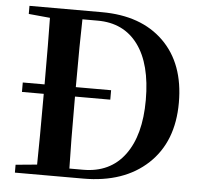

<svg xmlns="http://www.w3.org/2000/svg" viewBox="-52 -797 895 851"><g transform="rotate(5 395.0 -371.0)"><path d="M284 -39H345Q465 -39 530 -126.5Q595 -214 595 -371Q595 -531 531.5 -617Q468 -703 352 -703H284Q281 -604 281 -401H438V-359H281Q281 -141 284 -39ZM45 -742H367Q542 -742 642 -644Q742 -546 742 -372Q742 -198 636 -99Q530 0 349 0H45V-35L140 -44Q142 -143 142 -359H45V-401H142Q142 -599 140 -697L45 -706Z"/></g></svg>

Font: Swei Spring CJKtc
Style: Bold
Weight: 700
Version: Version 1.021